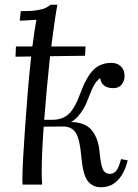

<svg xmlns="http://www.w3.org/2000/svg" viewBox="-20 -775 579 806"><path d="M75 0Q74 -7 74 -12.5Q74 -18 74 -26Q74 -54 77 -109.5Q80 -165 85 -236Q90 -307 96 -382Q102 -457 109.5 -524.5Q117 -592 124 -639Q128 -665 129.5 -672Q131 -679 133 -692Q116 -691 98 -690Q80 -689 63 -688L67 -728Q111 -728 135.5 -732Q160 -736 172 -742Q184 -748 192 -755H221Q216 -730 211.5 -699Q207 -668 203 -638Q199 -608 196 -585Q192 -557 187 -509Q182 -461 176.5 -401Q171 -341 166 -278Q161 -215 158 -156.5Q155 -98 155 -53Q155 -38 155.5 -25.5Q156 -13 157 0ZM403 11Q369 11 348.5 -15Q328 -41 321 -120Q315 -191 298 -217.5Q281 -244 245 -244L138 -243L139 -272H272V-263Q337 -263 364.5 -229Q392 -195 397 -145Q402 -93 409.5 -70Q417 -47 439 -45Q455 -44 467 -57Q479 -70 488 -107L516 -102Q510 -74 496 -48Q482 -22 459.5 -5.5Q437 11 403 11ZM198 -254V-272Q242 -272 268 -296Q294 -320 316 -380Q342 -451 371.5 -481Q401 -511 447 -511Q473 -511 488 -496Q503 -481 503 -456Q503 -436 491 -420.5Q479 -405 456 -405Q431 -405 417 -416Q403 -427 401 -447Q387 -438 376 -419.5Q365 -401 351 -363Q334 -315 305.5 -284.5Q277 -254 243 -254ZM45 -537 47 -580H339L337 -541Z"/></svg>

Font: Lora Italic
Style: Italic
Weight: 400
Italic angle: -3°
Designer: Olga Karpushina, Alexei Vanyashin (Cyrillic)
Foundry: Cyreal
Version: Version 2.210; ttfautohint (v1.8.1.43-b0c9)